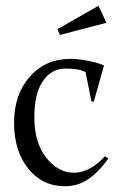

<svg xmlns="http://www.w3.org/2000/svg" viewBox="-20 -626 414 666"><path d="M356 -76.2Q319.8 -26.4 284.4 -3.2Q249 20 205.1 20Q127 20 77.9 -41.3Q28.8 -102.5 28.8 -200.2Q28.8 -298.3 83.5 -360.1Q138.2 -421.9 225.1 -421.9Q249.5 -421.9 283.7 -415.5Q317.9 -409.2 340.8 -398.9L305.2 -272.9L296.9 -274.9L276.9 -376Q253.4 -388.2 208 -388.2Q158.2 -388.2 128.7 -344.7Q99.1 -301.3 99.1 -219.2Q99.1 -131.3 140.4 -79.1Q181.6 -26.9 235.8 -26.9Q291.5 -26.9 344.2 -84ZM179.2 -524.9 321.8 -606 349.1 -546.9 188 -504.9Z"/></svg>

Font: Halibut Cnd
Style: Regular
Weight: 400
Width: 3
Designer: Matteo Maggi
Foundry: Collletttivo
Version: Version 3.080 | FøM Fix